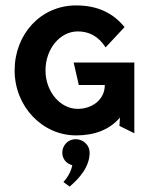

<svg xmlns="http://www.w3.org/2000/svg" viewBox="-20 -492 551 709"><path d="M476 -261H252L271 -178H367C367 -122 318 -90 267 -90C202 -90 148 -154 148 -232C148 -312 202 -376 267 -376C308 -376 343 -359 370 -317L440 -392C399 -442 343 -472 261 -472C130 -472 34 -365 34 -232C34 -99 136 8 261 8C329 8 385 -13 423 -58L421 -27L476 0ZM259 22C232 22 210 44 210 72C210 94 225 113 247 118C240 155 214 180 214 180L237 197C272 168 311 124 311 72C311 44 288 22 259 22Z"/></svg>

Font: Hussar Tani
Style: Bold
Weight: 700
Foundry: Cannot Into Space Fonts
Version: Version 0.92